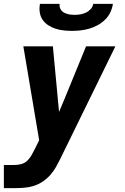

<svg xmlns="http://www.w3.org/2000/svg" viewBox="-30 -760 650 995"><path d="M-10 215V95H44Q62 95 79.5 90.5Q97 86 110.5 73.5Q124 61 133 45Q142 29 150 13L173 -33L91 -520H244L276 -180L303 -244L416 -520H568L281 66Q271 86 260 105.5Q249 125 234 143Q216 164 193.5 179.5Q171 195 146 203Q121 211 95.5 213Q70 215 44 215ZM343 -600Q321 -600 299 -602.5Q277 -605 257 -611.5Q237 -618 219.5 -629.5Q202 -641 190.5 -658Q179 -675 176 -696.5Q173 -718 177 -740H279Q277 -725 283.5 -713Q290 -701 302 -694.5Q314 -688 328 -685.5Q342 -683 357 -683Q371 -683 386 -685.5Q401 -688 415 -694.5Q429 -701 440 -713Q451 -725 453 -740H555Q552 -718 542 -696.5Q532 -675 514.5 -658Q497 -641 476 -629.5Q455 -618 432.5 -611.5Q410 -605 387.5 -602.5Q365 -600 343 -600Z"/></svg>

Font: Iosevka SS04 Heavy Extended
Style: Italic
Weight: 900
Width: 7
Italic angle: -9°
Monospace: yes
Designer: Belleve Invis
Foundry: Belleve Invis
Version: Version 19.0.0; ttfautohint (v1.8.4)